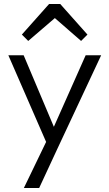

<svg xmlns="http://www.w3.org/2000/svg" viewBox="-20 -748 550 966"><path d="M100 198H177L268 2L489 -470H411L251 -110L99 -470H22L212 -34ZM90 -574 122 -542 256 -657 388 -542 420 -574 283 -728H227Z"/></svg>

Font: MV Cash Light
Style: Regular
Weight: 300
Designer: Rodrigo Fuenzalida
Foundry: fragTYPE
Version: Version 1.100;Glyphs 3.1.2 (3151)